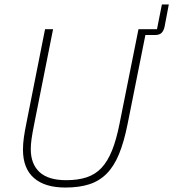

<svg xmlns="http://www.w3.org/2000/svg" viewBox="-20 -829 777 861"><path d="M218 -698 133 -271Q125 -231 121.5 -206Q118 -181 118 -160Q118 -94 157 -57.5Q196 -21 277 -21Q330 -21 369 -34Q408 -47 435.5 -76.5Q463 -106 482.5 -154.5Q502 -203 516 -274L601 -698H684L706 -809H737L718 -709Q714 -691 704.5 -681.5Q695 -672 675 -672H632L552 -272Q536 -192 513.5 -137.5Q491 -83 458 -50Q425 -17 380 -2.5Q335 12 273 12Q181 12 132 -31Q83 -74 83 -158Q83 -184 87 -212.5Q91 -241 99 -280L182 -698Z"/></svg>

Font: IBM Plex Sans ExtLt
Style: Italic
Weight: 200
Italic angle: -11°
Designer: Mike Abbink, Paul van der Laan, Pieter van Rosmalen
Foundry: Bold Monday
Version: Version 3.005